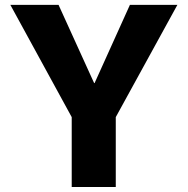

<svg xmlns="http://www.w3.org/2000/svg" viewBox="-20 -750 752 770"><path d="M21.5 -730.5H214.8L357.4 -417H359.4L501 -730.5H691.4L444.3 -280.3V0H267.6V-280.3Z"/></svg>

Font: GenEi M Gothic v2 Heavy
Style: Regular
Weight: 800
Version: Version 2.0